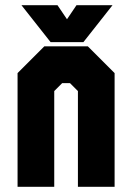

<svg xmlns="http://www.w3.org/2000/svg" viewBox="-20 -718 508 738"><path d="M47.5 0V-437L150.5 -540H317.5L420.5 -437V0H279.5V-368L249 -398.5H219L188.5 -368V0ZM174.5 -556 62.5 -698H201L237.5 -644L274 -698H412.5L300.5 -556Z"/></svg>

Font: Tourney Condensed Black
Style: Regular
Weight: 900
Width: 3
Designer: Tyler Finck
Foundry: Etcetera Type Co
Version: Version 1.010; ttfautohint (v1.8.3)